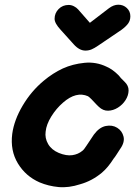

<svg xmlns="http://www.w3.org/2000/svg" viewBox="-20 -796 585 816"><path d="M321 -13Q371 -27 413 -62Q439 -84 463 -122Q467 -126 476.5 -141Q486 -156 490 -162Q511 -191 505 -215.5Q499 -240 478 -253Q457 -266 429.5 -260.5Q402 -255 379 -224Q378 -222 347 -176Q337 -160 330 -155Q312 -140 287 -136.5Q262 -133 230 -146Q199 -159 184.5 -184Q170 -209 174 -237Q177 -267 198 -301Q219 -335 248 -360Q304 -409 354 -387Q359 -384 369 -374Q398 -343 400 -342Q418 -325 439.5 -325.5Q461 -326 481 -338.5Q501 -351 513.5 -370.5Q526 -390 526.5 -411Q527 -432 509 -449L494 -464Q485 -474 484 -476Q459 -501 434 -512Q389 -534 339 -529Q289 -524 247 -505Q204 -485 166 -453Q113 -409 76.5 -347.5Q40 -286 32 -227Q23 -156 56 -101.5Q89 -47 148 -21Q186 -5 229 -1Q272 3 321 -13ZM343 -581Q357 -581 369 -586Q381 -591 397 -602L496 -669Q515 -683 524.5 -696Q534 -709 534 -727Q534 -748 519 -762Q504 -776 483 -776Q463 -776 443 -761L362 -699L312 -756Q305 -764 294 -769.5Q283 -775 272 -775Q246 -775 229 -757.5Q212 -740 212 -716Q212 -697 238 -669L293 -608Q317 -581 343 -581Z"/></svg>

Font: Balsamiq Sans
Style: Bold Italic
Weight: 700
Italic angle: -12°
Designer: Michael Angeles
Foundry: Balsamiq SRL
Version: Version 1.020; ttfautohint (v1.8.4.7-5d5b);gftools[0.9.26]